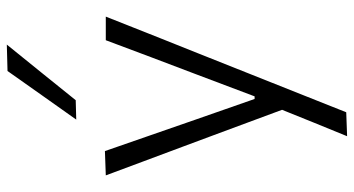

<svg xmlns="http://www.w3.org/2000/svg" viewBox="-252 -566 1013 549"><g transform="rotate(-90 254.5 -291.5)"><path d="M139.5 194.5Q158.5 148.5 177.5 101.5Q196.5 54.5 215 8.5Q197 -40.5 178.5 -90Q160 -139.5 142.5 -187L109 -277Q89 -330.5 68.2 -386.2Q47.5 -442 27.5 -495.5L97 -498Q120 -431 142.5 -367Q165 -303 188 -236L246 -70H253.5L316.5 -237Q341.5 -302 365.5 -366.2Q389.5 -430.5 414 -495.5H481.5Q465.5 -455.5 450.8 -418Q436 -380.5 418.2 -335.8Q400.5 -291 375.5 -229L320 -89.5Q282 5.5 255.8 71.8Q229.5 138 208 192ZM187 -580Q222 -629.5 257 -678.8Q292 -728 326 -776.5L401.5 -778.5Q360.5 -728 321 -679Q281.5 -630 242.5 -581.5Z"/></g></svg>

Font: Commissioner Light
Style: Regular
Weight: 300
Designer: Kostas Bartsokas
Foundry: Kostas Bartsokas
Version: Version 1.000; ttfautohint (v1.8.3)